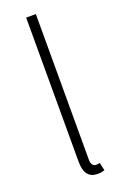

<svg xmlns="http://www.w3.org/2000/svg" viewBox="-143 -763 524 819"><g transform="rotate(-20 118.5 -353.5)"><path d="M151 12Q92 12 92 -64V-719H136V-58Q136 -42 142 -34.5Q148 -27 157 -27Q160 -27 163.5 -27Q167 -27 175 -29L183 7Q176 9 169 10.5Q162 12 151 12Z"/></g></svg>

Font: CV Source Sans Light
Style: Regular
Weight: 300
Designer: Paul D. Hunt
Foundry: Adobe Systems Incorporated
Version: Version 3.001